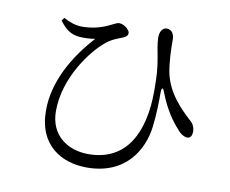

<svg xmlns="http://www.w3.org/2000/svg" viewBox="-82 -827 1163 969"><g transform="rotate(10 500.0 -342.5)"><path d="M270 -605C300 -603 327 -605 350 -609C249 -498 168 -359 168 -211C168 -28 295 38 420 38C620 38 698 -103 713 -221C722 -294 722 -360 722 -398C722 -428 730 -429 740 -401C771 -320 809 -267 843 -230C859 -210 879 -199 894 -199C911 -199 918 -215 918 -233C917 -263 904 -278 888 -291C846 -331 769 -401 748 -507C738 -560 736 -623 736 -674C736 -702 722 -723 697 -723C678 -723 662 -705 662 -671C662 -644 671 -599 676 -573C687 -517 689 -468 689 -402C689 -192 614 -30 416 -30C311 -30 218 -91 218 -216C218 -389 336 -540 398 -592C429 -620 463 -630 487 -640C506 -648 511 -656 511 -667C511 -682 482 -708 456 -708C444 -708 436 -701 405 -687C369 -670 324 -658 273 -658C240 -658 210 -669 178 -686L167 -670C203 -623 230 -609 270 -605Z"/></g></svg>

Font: Noto Serif CJK JP
Style: Regular
Weight: 400
Designer: Ryoko NISHIZUKA 西塚涼子 (kana & ideographs); Frank Grießhammer (Latin, Greek & Cyrillic); Wenlong ZHANG 张文龙 (bopomofo); San
Foundry: Adobe Systems Incorporated
Version: Version 1.000;PS 1;hotconv 16.6.53;makeotf.lib2.5.65590